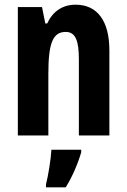

<svg xmlns="http://www.w3.org/2000/svg" viewBox="-20 -577 541 818"><path d="M302 -557C247 -557 205 -529 181 -477H173L159 -547H56V0H186V-263C186 -393 205 -441 260 -441C303 -441 316 -401 316 -324V0H446V-362C446 -489 394 -557 302 -557ZM326 72V61H199C197 101 185 174 176 208V221H260C287 178 311 123 326 72Z"/></svg>

Font: Noto Sans Ethiopic ExtraCondensed
Style: Bold
Weight: 700
Width: 2
Designer: Monotype Design Team
Foundry: Monotype Imaging Inc.
Version: Version 2.102